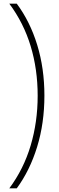

<svg xmlns="http://www.w3.org/2000/svg" viewBox="-20 -819 323 1055"><path d="M224 -294Q224 -142 184 -12Q144 118 72 216H31Q110 110 148.5 -19.5Q187 -149 187 -293Q187 -438 148.5 -565.5Q110 -693 31 -799H72Q145 -701 184.5 -572Q224 -443 224 -294Z"/></svg>

Font: Noto Sans Sinhala Condensed ExtraLight
Style: Regular
Weight: 200
Width: 3
Designer: Jelle Bosma - Monotype Design Team
Foundry: Monotype Imaging Inc.
Version: Version 2.006; ttfautohint (v1.8.4.7-5d5b)